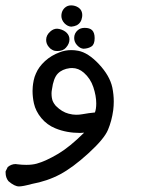

<svg xmlns="http://www.w3.org/2000/svg" viewBox="-55 -353 575 696"><path d="M250 127.9Q241.2 128.9 235.8 128.9Q186 128.9 146 112.3Q115.7 100.1 95 75.2Q74.2 50.3 67.9 21.5Q63 -1 63 -23.4Q63 -28.8 63.7 -38.6Q64.5 -48.3 67.1 -61.5Q69.8 -74.7 75.2 -86.4Q85.4 -110.8 108.2 -131.6Q130.9 -152.3 161.6 -163.6Q181.6 -171.4 203.6 -171.4Q215.8 -171.4 228.5 -168.9Q264.6 -162.1 303.7 -120.4Q342.8 -78.6 352.1 -36.1Q357.4 -10.3 357.4 15.1Q357.4 30.3 355.5 45.9Q350.1 85.4 336.4 117.7Q322.8 150.4 265.9 202.4Q209 254.4 162.6 279.1Q116.2 303.7 59.6 314Q27.8 322.8 13.7 322.8Q-2.4 322.8 -24.4 303.7Q-34.7 291 -34.7 272.9Q-34.7 271 -34.7 268.1L-26.9 252.4Q-13.7 241.7 1.5 241.7Q3.4 241.7 9.8 242.7Q24.4 244.6 40.5 244.6Q62 244.6 78.1 240.2Q110.4 231.4 155.8 204.6Q197.8 179.7 250 127.9ZM293.9 22Q293.9 -5.4 283.2 -37.6Q272.9 -68.4 249 -89.4Q229.5 -106.4 206.5 -106.4Q202.6 -106.4 198.2 -106Q170.4 -102.5 154.5 -86.2Q138.7 -69.8 133.3 -28.8Q131.8 -20.5 131.8 -14.9Q131.8 -9.3 132.1 -6.1Q132.3 -2.9 132.8 0.2Q133.3 3.4 134 6.3Q134.8 9.3 135.7 12.2Q136.7 15.1 138.2 17.6Q139.6 20 141.1 22.5Q144 27.3 146.2 29.5Q148.4 31.7 148.9 32.2Q169.4 52.7 193.8 59.1Q208.5 63 220.9 63Q233.4 63 243.7 61Q268.1 56.6 289.1 54.7Q293.9 42 293.9 22ZM112.3 -208.5Q112.3 -225.6 127.4 -238.8Q138.7 -249 151.9 -249Q155.8 -249 159.7 -248Q176.8 -244.1 187 -233.9Q196.8 -223.6 196.8 -210.4Q196.8 -194.3 184.1 -180.2Q173.8 -168 152.8 -168Q148.4 -168 144 -168.7Q139.6 -169.4 134.3 -172.4Q127.4 -175.8 122.1 -182.6Q112.3 -193.8 112.3 -208.5ZM213.9 -215.3Q213.9 -232.4 227.1 -243.7Q236.8 -252 252 -252Q270 -252 278.8 -243.7Q288.1 -234.4 288.1 -214.8Q288.1 -192.4 276.9 -184.8Q265.6 -177.2 248 -176.3Q235.8 -177.2 226.1 -187.5L224.1 -189.5Q213.9 -200.7 213.9 -215.3ZM168.9 -306.6Q171.4 -316.4 179.2 -324.2Q189 -333.5 202.6 -333.5Q213.4 -333.5 223.1 -329.1Q229.5 -326.2 233.9 -321.8L236.3 -319.3Q243.2 -310.5 243.2 -298.3Q243.2 -294.9 242.7 -291.5Q239.7 -270 222.7 -261.2Q214.4 -257.3 203.1 -256.3Q189.9 -257.3 178.7 -268.6Q173.3 -274.4 170.4 -281.2Q167.5 -288.1 167.5 -294.9Q167.5 -301.8 168.9 -306.6Z"/></svg>

Font: Bakudai
Style: Medium
Weight: 500
Version: Version 1.48